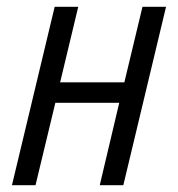

<svg xmlns="http://www.w3.org/2000/svg" viewBox="-20 -542 522 562"><path d="M15 0 140 -522H209L156 -301H344L397 -522H466L341 0H272L329 -241H142L84 0Z"/></svg>

Font: Ubuntu Sans Condensed
Style: Italic
Weight: 400
Width: 3
Italic angle: -13.5°
Designer: Dalton Maag Ltd
Foundry: Dalton Maag Ltd
Version: Version 1.006; ttfautohint (v1.8.4.7-5d5b)